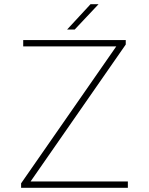

<svg xmlns="http://www.w3.org/2000/svg" viewBox="-20 -890 706 910"><path d="M125 -30H586V0H80V-21L531 -670H90V-700H576V-679ZM298 -750 409 -870H447L334 -750Z"/></svg>

Font: Fivo Sans Thin
Style: Regular
Weight: 250
Foundry: Alexander Slobzheninov
Version: 1.0